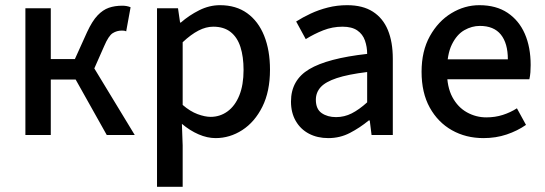

<svg xmlns="http://www.w3.org/2000/svg" viewBox="-20 -521 2105 741"><path d="M78 0V-489H176V-293H269L316 -397Q336 -440 356.5 -461.5Q377 -483 400 -491Q423 -499 452 -499Q470 -499 484 -493L467 -400Q463 -402 459 -402.5Q455 -403 450 -403Q431 -403 415 -393Q399 -383 382 -343L344 -257L500 0H392L272 -214H176V0Z M586 200V-489H667L675 -434H678Q710 -462 749 -481.5Q788 -501 829 -501Q891 -501 934 -470Q977 -439 999.5 -383Q1022 -327 1022 -252Q1022 -168 992.5 -109Q963 -50 915 -19Q867 12 812 12Q780 12 746.5 -2.5Q713 -17 682 -43L685 40V200ZM793 -70Q829 -70 858 -91Q887 -112 903.5 -152.5Q920 -193 920 -251Q920 -302 908 -339.5Q896 -377 870 -397.5Q844 -418 803 -418Q775 -418 746 -403Q717 -388 685 -358V-116Q714 -91 742.5 -80.5Q771 -70 793 -70Z M1247 12Q1205 12 1172.5 -5Q1140 -22 1121.5 -54Q1103 -86 1103 -129Q1103 -212 1173.5 -254Q1244 -296 1397 -313Q1397 -340 1388.5 -364.5Q1380 -389 1359 -403.5Q1338 -418 1302 -418Q1263 -418 1227.5 -404Q1192 -390 1160 -370L1123 -438Q1148 -454 1179 -468.5Q1210 -483 1245.5 -492Q1281 -501 1320 -501Q1380 -501 1419 -476Q1458 -451 1477 -405Q1496 -359 1496 -294V0H1414L1407 -56H1403Q1369 -28 1330.5 -8Q1292 12 1247 12ZM1277 -69Q1309 -69 1337.5 -83.5Q1366 -98 1397 -126V-243Q1323 -234 1279.5 -219.5Q1236 -205 1217.5 -184.5Q1199 -164 1199 -136Q1199 -100 1221.5 -84.5Q1244 -69 1277 -69Z M1846 12Q1778 12 1724 -18.5Q1670 -49 1638.5 -106Q1607 -163 1607 -244Q1607 -324 1639 -381.5Q1671 -439 1722 -470Q1773 -501 1830 -501Q1895 -501 1939 -471.5Q1983 -442 2005.5 -390.5Q2028 -339 2028 -270Q2028 -256 2027 -242Q2026 -228 2023 -215H1679V-292H1940Q1940 -354 1913 -387.5Q1886 -421 1832 -421Q1801 -421 1772 -404.5Q1743 -388 1724 -349.5Q1705 -311 1705 -245Q1705 -185 1726 -146Q1747 -107 1782 -87.5Q1817 -68 1857 -68Q1891 -68 1920.5 -77.5Q1950 -87 1975 -103L2010 -39Q1977 -16 1935.5 -2Q1894 12 1846 12Z"/></svg>

Font: Source Sans 3 Medium
Style: Regular
Weight: 500
Designer: Paul D. Hunt
Foundry: Adobe
Version: Version 3.052;hotconv 1.1.0;makeotfexe 2.6.0